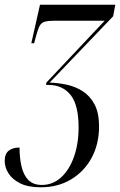

<svg xmlns="http://www.w3.org/2000/svg" viewBox="-59 -556 510 816"><path d="M114 240Q60 240 26.5 223Q-7 206 -23 180.5Q-39 155 -39 128Q-39 98 -22 84.5Q-5 71 24 71Q24 115 32.5 151.5Q41 188 61.5 209Q82 230 119 230Q165 230 200 198.5Q235 167 255 111.5Q275 56 275 -15Q275 -110 241 -152.5Q207 -195 147 -195H137L138 -205L386 -468H175Q147 -468 132 -464Q117 -460 109.5 -446Q102 -432 94 -402L86 -372H74L111 -536H431L422 -487L152 -205Q188 -204 225 -196Q262 -188 293 -168Q324 -148 343 -112Q362 -76 362 -19Q362 56 330.5 114.5Q299 173 243 206.5Q187 240 114 240Z"/></svg>

Font: Noto Serif Display ExtraCondensed
Style: Italic
Weight: 400
Width: 2
Italic angle: -12°
Designer: Monotype Design Team
Foundry: Monotype Imaging Inc.
Version: Version 2.009